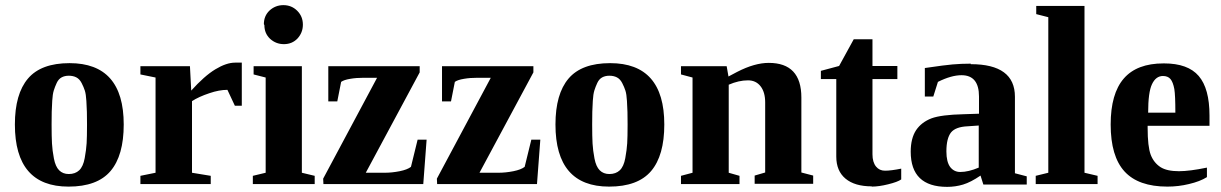

<svg xmlns="http://www.w3.org/2000/svg" viewBox="-20 -717 4755 748"><path d="M251 -471Q462 -471 462 -232Q462 -111 410.5 -50.5Q359 10 247 10Q38 10 38 -232Q38 -351 89 -411Q140 -471 251 -471ZM319 -232Q319 -264 318.5 -280.5Q318 -297 316.5 -323.5Q315 -350 310.5 -364Q306 -378 298 -393.5Q290 -409 277.5 -415.5Q265 -422 248 -422Q232 -422 220 -415.5Q208 -409 201 -394Q194 -379 189.5 -364.5Q185 -350 183.5 -324.5Q182 -299 181.5 -281.5Q181 -264 181 -232Q181 -185 182.5 -158Q184 -131 190 -99.5Q196 -68 210.5 -53.5Q225 -39 248 -39Q273 -39 288.5 -53.5Q304 -68 310 -101Q316 -134 317.5 -159Q319 -184 319 -232Z M725 -364 724 -363Q776 -421 819 -447Q862 -473 896 -473H922V-305H895L866 -367Q834 -367 796 -354Q754 -340 728 -323V-44L801 -32V0H527V-32L586 -44V-415L527 -427V-459H720Z M1156 -44 1206 -32V0H965V-32L1015 -44V-415L968 -427V-459H1156ZM1010 -619 1008 -623Q1008 -655 1030 -676Q1053 -697 1084 -697Q1116 -697 1138 -675Q1160 -653 1160 -621Q1160 -590 1139 -567Q1118 -545 1086 -545Q1055 -545 1032 -566Q1010 -587 1010 -619Z M1240 0 1239 -21 1449 -414H1397Q1368 -414 1345 -410Q1320 -406 1309 -398L1294 -322H1259V-459H1615V-435L1405 -44H1478Q1507 -44 1537 -50Q1567 -56 1581 -67L1607 -173H1642L1629 0Z M1683 0 1682 -21 1892 -414H1840Q1811 -414 1788 -410Q1763 -406 1752 -398L1737 -322H1702V-459H2058V-435L1848 -44H1921Q1950 -44 1980 -50Q2010 -56 2024 -67L2050 -173H2085L2072 0Z M2357 -471Q2568 -471 2568 -232Q2568 -111 2516.5 -50.5Q2465 10 2353 10Q2144 10 2144 -232Q2144 -351 2195 -411Q2246 -471 2357 -471ZM2425 -232Q2425 -264 2424.5 -280.5Q2424 -297 2422.5 -323.5Q2421 -350 2416.5 -364Q2412 -378 2404 -393.5Q2396 -409 2383.5 -415.5Q2371 -422 2354 -422Q2338 -422 2326 -415.5Q2314 -409 2307 -394Q2300 -379 2295.5 -364.5Q2291 -350 2289.5 -324.5Q2288 -299 2287.5 -281.5Q2287 -264 2287 -232Q2287 -185 2288.5 -158Q2290 -131 2296 -99.5Q2302 -68 2316.5 -53.5Q2331 -39 2354 -39Q2379 -39 2394.5 -53.5Q2410 -68 2416 -101Q2422 -134 2423.5 -159Q2425 -184 2425 -232Z M2818 -419 2852 -437Q2920 -472 2975 -472Q3102 -472 3102 -337V-45L3148 -33V-1H2920V-33L2961 -45V-318Q2961 -358 2943 -381Q2925 -404 2894 -404Q2858 -404 2819 -387V-44L2861 -32V0H2633V-32L2678 -44V-415L2633 -427V-459H2811Z M3376 10V9Q3310 9 3274 -21Q3238 -51 3238 -107V-409H3178V-441L3249 -460L3306 -564H3379V-460H3476V-409H3379V-116Q3379 -85 3393 -68Q3406 -52 3428 -52Q3451 -52 3491 -60V-18Q3477 -8 3440 1Q3404 10 3376 10Z M3762 -469V-467Q3934 -467 3934 -340V-42L3980 -30V2H3811L3800 -33Q3762 -7 3732 2Q3702 11 3670 11Q3528 11 3528 -126Q3528 -178 3549 -210Q3570 -241 3609 -256Q3647 -270 3734 -272L3794 -274V-341Q3794 -424 3726 -424Q3686 -424 3634 -398L3616 -341H3583V-452Q3665 -464 3691 -466Q3725 -469 3762 -469ZM3793 -228 3750 -225Q3703 -223 3685 -201Q3667 -178 3667 -127Q3667 -86 3682 -66Q3697 -47 3721 -47Q3753 -47 3793 -64Z M4205 -44 4256 -32V0H4015V-32L4064 -44V-650L4017 -662V-694H4205Z M4513 -470H4515Q4608 -470 4650 -421Q4692 -372 4692 -267V-227H4451V-219Q4451 -146 4463 -114Q4475 -83 4501 -66Q4526 -50 4573 -50Q4614 -50 4682 -64V-27Q4655 -10 4612 0Q4571 10 4528 10Q4415 10 4361 -49Q4307 -108 4307 -232Q4307 -352 4358 -411Q4409 -470 4513 -470ZM4510 -421H4511Q4483 -421 4468 -389Q4453 -358 4453 -278H4559Q4559 -346 4555 -370Q4550 -397 4540 -409Q4530 -421 4510 -421Z"/></svg>

Font: Libra Serif Modern
Style: Bold
Weight: 700
Designer: Stefan Peev, Context Ltd
Foundry: Ascender Corporation
Version: Version 1.000